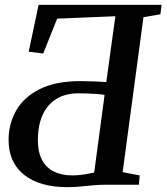

<svg xmlns="http://www.w3.org/2000/svg" viewBox="-20 -763 688 793"><path d="M259 10Q143.5 10 79.5 -41Q15.5 -92 15.5 -185Q15.5 -252.5 47.5 -307.8Q79.5 -363 145.2 -395.5Q211 -428 312.5 -428Q338.5 -428 369 -426.8Q399.5 -425.5 419 -424L456.5 -696L216 -686L158.5 -542L98.5 -549.5L139.5 -743H647.5L642.5 -704L572.5 -692L486.5 -52L557 -38.5L553.5 0H419Q377.5 0 336 5Q294.5 10 259 10ZM279 -38.5Q302 -38.5 325.8 -42.2Q349.5 -46 369 -50.5L412 -371Q398.5 -373.5 378.8 -375Q359 -376.5 338.2 -377Q317.5 -377.5 302 -377.5Q251.5 -377.5 214.2 -355.2Q177 -333 156.8 -290Q136.5 -247 136.5 -184Q136.5 -134.5 153.5 -102.5Q170.5 -70.5 202.5 -54.5Q234.5 -38.5 279 -38.5Z"/></svg>

Font: Merriweather 48pt Medium
Style: Italic
Weight: 500
Italic angle: -7.8°
Version: Version 2.101